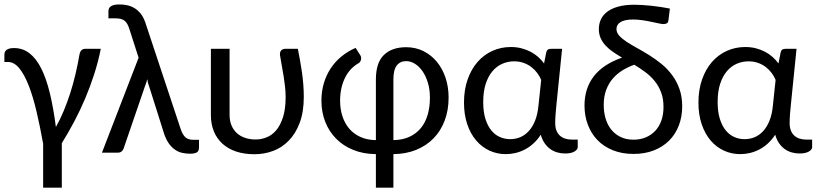

<svg xmlns="http://www.w3.org/2000/svg" viewBox="-27 -702 3762 883"><path d="M171.4 161.1V-41Q157.2 -120.1 141.1 -188.7Q125 -257.3 105.2 -308.1Q85.4 -358.9 61.8 -387.9Q38.1 -417 9.3 -417H-6.8V-448.7Q-6.8 -455.1 -5.1 -460.9Q-3.4 -466.8 1.5 -471.2Q6.3 -475.6 14.9 -478.3Q23.4 -481 37.1 -481Q77.6 -481 108.6 -457Q139.6 -433.1 162.8 -387Q186 -340.8 202.4 -272.9Q218.8 -205.1 230 -117.7Q250 -153.3 266.6 -193.4Q283.2 -233.4 296.6 -275.6Q310.1 -317.9 320.3 -361.6Q330.6 -405.3 337.9 -448.2Q340.8 -464.8 347.9 -471.2Q355 -477.5 364.3 -477.5H436.5Q424.8 -418.5 406.2 -360.8Q387.7 -303.2 364.5 -248.5Q341.3 -193.8 314 -142.3Q286.6 -90.8 257.3 -43.5V161.1Z M610.4 -436.5 568.4 -567.4Q564 -581.5 558.6 -591.3Q553.2 -601.1 545.7 -606.9Q538.1 -612.8 527.6 -615.2Q517.1 -617.7 502.4 -617.7H471.7V-649.4Q471.7 -656.2 473.9 -662.1Q476.1 -668 481.9 -672.4Q487.8 -676.8 497.8 -679.2Q507.8 -681.6 523.4 -681.6Q541.5 -681.6 558.8 -677.7Q576.2 -673.8 591.6 -664.6Q606.9 -655.3 619.6 -639.6Q632.3 -624 640.6 -600.6L803.2 -110.8Q812 -83.5 825 -71.3Q837.9 -59.1 862.3 -59.1H888.2V-24.4Q888.2 -6.3 877.4 -0.7Q866.7 4.9 846.7 4.9Q829.1 4.9 812 1.2Q794.9 -2.4 779.5 -12.5Q764.2 -22.5 751.2 -39.8Q738.3 -57.1 728.5 -84.5L659.2 -303.7Q655.3 -313.5 653.3 -321.5Q651.4 -329.6 650.4 -337.9Q647.9 -329.6 645.5 -321.5Q643.1 -313.5 639.6 -305.2L541 -17.6Q538.1 -10.7 532 -5.4Q525.9 0 515.1 0H441.9Z M1028.8 -477.5V-173.3Q1028.8 -146.5 1037.6 -125.5Q1046.4 -104.5 1062 -90.1Q1077.6 -75.7 1099.9 -68.1Q1122.1 -60.5 1148.9 -60.5Q1173.8 -60.5 1198.5 -70.1Q1223.1 -79.6 1242.7 -102.3Q1262.2 -125 1274.4 -162.6Q1286.6 -200.2 1286.6 -255.9Q1286.6 -279.8 1283.9 -303.7Q1281.2 -327.6 1277.3 -351.8Q1273.4 -376 1269 -399.9Q1264.6 -423.8 1260.7 -448.2Q1259.8 -456.1 1261.5 -461.7Q1263.2 -467.3 1266.8 -470.7Q1270.5 -474.1 1275.1 -475.8Q1279.8 -477.5 1284.2 -477.5H1342.8Q1348.6 -447.8 1353.5 -420.7Q1358.4 -393.6 1362.1 -366.9Q1365.7 -340.3 1367.9 -313Q1370.1 -285.6 1370.1 -255.9Q1370.1 -187 1351.3 -137.2Q1332.5 -87.4 1301 -55.2Q1269.5 -22.9 1228.8 -7.8Q1188 7.3 1143.6 7.3Q1096.2 7.3 1059.1 -5.1Q1022 -17.6 996.1 -41Q970.2 -64.5 956.5 -97.9Q942.9 -131.3 942.9 -173.3V-477.5Z M1537.1 -238.8Q1537.1 -200.2 1547.9 -167.2Q1558.6 -134.3 1579.3 -110.1Q1600.1 -85.9 1630.9 -72Q1661.6 -58.1 1701.7 -57.6V-336.4Q1701.7 -413.6 1738.5 -449.2Q1775.4 -484.9 1840.8 -484.9Q1884.3 -484.9 1920.2 -467Q1956.1 -449.2 1981.9 -418Q2007.8 -386.7 2022 -344.5Q2036.1 -302.2 2036.1 -253.4Q2036.1 -195.3 2018.1 -147.5Q2000 -99.6 1966.8 -65.7Q1933.6 -31.7 1886.7 -12.7Q1839.8 6.3 1782.2 6.8V161.1H1701.7V6.8Q1644 6.3 1597.7 -12.5Q1551.3 -31.2 1518.8 -64.2Q1486.3 -97.2 1468.8 -141.8Q1451.2 -186.5 1451.2 -239.3Q1451.2 -281.7 1462.4 -319.3Q1473.6 -356.9 1494.1 -387.9Q1514.6 -418.9 1543.7 -442.6Q1572.8 -466.3 1608.4 -481.9L1630.4 -447.3Q1633.3 -442.4 1633.8 -436.8Q1634.3 -431.2 1632.8 -426Q1631.3 -420.9 1628.2 -416.7Q1625 -412.6 1621.6 -411.1Q1580.6 -387.7 1558.8 -342.3Q1537.1 -296.9 1537.1 -238.8ZM1782.2 -57.6Q1823.2 -58.1 1854.7 -72.3Q1886.2 -86.4 1907.5 -111.8Q1928.7 -137.2 1939.5 -173.1Q1950.2 -209 1950.2 -253.4Q1950.2 -290.5 1940.9 -321.3Q1931.6 -352.1 1916.3 -374.3Q1900.9 -396.5 1881.1 -408.7Q1861.3 -420.9 1840.8 -420.9Q1813.5 -420.9 1797.9 -401.1Q1782.2 -381.3 1782.2 -336.4Z M2571.8 3.9Q2552.7 3.9 2535.4 -1.2Q2518.1 -6.3 2503.4 -16.8Q2488.8 -27.3 2477.5 -43.7Q2466.3 -60.1 2460 -82.5Q2444.8 -59.1 2426 -42Q2407.2 -24.9 2386.2 -14.2Q2365.2 -3.4 2343.3 1.7Q2321.3 6.8 2299.3 6.8Q2258.8 6.8 2223.6 -9.5Q2188.5 -25.9 2162.6 -56.4Q2136.7 -86.9 2121.8 -130.9Q2106.9 -174.8 2106.9 -230.5Q2106.9 -289.1 2123.5 -336.4Q2140.1 -383.8 2169.2 -417Q2198.2 -450.2 2237.5 -468Q2276.9 -485.8 2322.3 -485.8Q2348.1 -485.8 2370.8 -480Q2393.6 -474.1 2412.8 -464.1Q2432.1 -454.1 2447.8 -440.2Q2463.4 -426.3 2475.1 -410.2L2484.9 -460Q2487.8 -477.5 2506.8 -477.5H2558.1L2532.2 -222.7Q2529.8 -199.2 2528.1 -177Q2526.4 -154.8 2526.4 -136.2Q2526.4 -115.7 2532.2 -101.3Q2538.1 -86.9 2548.3 -77.9Q2558.6 -68.8 2572.3 -64.5Q2585.9 -60.1 2601.6 -60.1H2629.9V-25.4Q2629.9 -14.2 2614.7 -5.1Q2599.6 3.9 2571.8 3.9ZM2319.3 -62Q2343.8 -62 2365.5 -71Q2387.2 -80.1 2404.5 -98.9Q2421.9 -117.7 2433.6 -146.5Q2445.3 -175.3 2449.2 -214.8L2461.9 -334.5Q2455.1 -351.1 2443.6 -366.5Q2432.1 -381.8 2416.5 -393.8Q2400.9 -405.8 2381.1 -412.8Q2361.3 -419.9 2337.4 -419.9Q2308.6 -419.9 2283 -408.7Q2257.3 -397.5 2237.8 -374.5Q2218.3 -351.6 2206.8 -316.4Q2195.3 -281.2 2195.3 -232.9Q2195.3 -188 2205.3 -155.8Q2215.3 -123.5 2232.4 -102.5Q2249.5 -81.5 2272 -71.8Q2294.4 -62 2319.3 -62Z M3047.4 -610.4Q3045.9 -598.6 3040.3 -595Q3034.7 -591.3 3023.4 -591.3Q3017.6 -591.3 3002.4 -594.5Q2987.3 -597.7 2968 -601.8Q2948.7 -606 2926.8 -609.1Q2904.8 -612.3 2885.3 -612.3Q2863.8 -612.3 2849.1 -608.9Q2834.5 -605.5 2825.4 -599.6Q2816.4 -593.8 2812.3 -585.7Q2808.1 -577.6 2808.1 -568.8Q2808.1 -552.2 2821 -537.8Q2834 -523.4 2855.2 -509.5Q2876.5 -495.6 2903.6 -480.7Q2930.7 -465.8 2959.2 -448Q2987.8 -430.2 3014.9 -408.2Q3042 -386.2 3063.2 -357.9Q3084.5 -329.6 3097.4 -293.9Q3110.4 -258.3 3110.4 -213.4Q3110.4 -164.6 3094.7 -124.3Q3079.1 -84 3049.8 -54.9Q3020.5 -25.9 2979.2 -10Q2938 5.9 2886.7 5.9Q2833 5.9 2791 -11.2Q2749 -28.3 2720.2 -58.3Q2691.4 -88.4 2676.3 -128.9Q2661.1 -169.4 2661.1 -216.8Q2661.1 -295.9 2704.3 -351.6Q2747.6 -407.2 2834 -437Q2812 -449.7 2792.7 -462.9Q2773.4 -476.1 2758.8 -491.7Q2744.1 -507.3 2735.6 -526.1Q2727.1 -544.9 2727.1 -568.4Q2727.1 -591.8 2736.3 -612.3Q2745.6 -632.8 2765.6 -647.9Q2785.6 -663.1 2816.4 -671.6Q2847.2 -680.2 2890.6 -680.2Q2906.7 -680.2 2927.5 -679Q2948.2 -677.7 2970 -675.3Q2991.7 -672.9 3013.4 -669.7Q3035.2 -666.5 3053.7 -662.6ZM3024.4 -210.4Q3024.4 -248.5 3013.2 -277.8Q3002 -307.1 2983.2 -330.1Q2964.4 -353 2940.2 -370.8Q2916 -388.7 2890.1 -404.3Q2862.3 -394.5 2836.9 -379.2Q2811.5 -363.8 2792 -341.6Q2772.5 -319.3 2761 -289.1Q2749.5 -258.8 2749.5 -219.2Q2749.5 -187 2757.8 -158Q2766.1 -128.9 2783.2 -107.2Q2800.3 -85.4 2826.2 -72.5Q2852.1 -59.6 2886.7 -59.6Q2917.5 -59.6 2942.6 -70.1Q2967.8 -80.6 2986.1 -99.9Q3004.4 -119.1 3014.4 -147.2Q3024.4 -175.3 3024.4 -210.4Z M3649.9 3.9Q3630.9 3.9 3613.5 -1.2Q3596.2 -6.3 3581.5 -16.8Q3566.9 -27.3 3555.7 -43.7Q3544.4 -60.1 3538.1 -82.5Q3522.9 -59.1 3504.2 -42Q3485.4 -24.9 3464.4 -14.2Q3443.4 -3.4 3421.4 1.7Q3399.4 6.8 3377.4 6.8Q3336.9 6.8 3301.8 -9.5Q3266.6 -25.9 3240.7 -56.4Q3214.8 -86.9 3200 -130.9Q3185.1 -174.8 3185.1 -230.5Q3185.1 -289.1 3201.7 -336.4Q3218.3 -383.8 3247.3 -417Q3276.4 -450.2 3315.7 -468Q3355 -485.8 3400.4 -485.8Q3426.3 -485.8 3449 -480Q3471.7 -474.1 3491 -464.1Q3510.3 -454.1 3525.9 -440.2Q3541.5 -426.3 3553.2 -410.2L3563 -460Q3565.9 -477.5 3585 -477.5H3636.2L3610.4 -222.7Q3607.9 -199.2 3606.2 -177Q3604.5 -154.8 3604.5 -136.2Q3604.5 -115.7 3610.4 -101.3Q3616.2 -86.9 3626.5 -77.9Q3636.7 -68.8 3650.4 -64.5Q3664.1 -60.1 3679.7 -60.1H3708V-25.4Q3708 -14.2 3692.9 -5.1Q3677.7 3.9 3649.9 3.9ZM3397.5 -62Q3421.9 -62 3443.6 -71Q3465.3 -80.1 3482.7 -98.9Q3500 -117.7 3511.7 -146.5Q3523.4 -175.3 3527.3 -214.8L3540 -334.5Q3533.2 -351.1 3521.7 -366.5Q3510.3 -381.8 3494.6 -393.8Q3479 -405.8 3459.2 -412.8Q3439.5 -419.9 3415.5 -419.9Q3386.7 -419.9 3361.1 -408.7Q3335.4 -397.5 3315.9 -374.5Q3296.4 -351.6 3284.9 -316.4Q3273.4 -281.2 3273.4 -232.9Q3273.4 -188 3283.4 -155.8Q3293.5 -123.5 3310.5 -102.5Q3327.6 -81.5 3350.1 -71.8Q3372.6 -62 3397.5 -62Z"/></svg>

Font: Carlito
Style: Regular
Weight: 400
Designer: Lukasz Dziedzic
Foundry: tyPoland Lukasz Dziedzic
Version: Version 1.103; Beta1; all basic design good, some composites